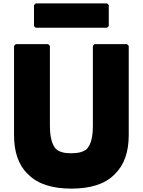

<svg xmlns="http://www.w3.org/2000/svg" viewBox="-20 -1093 845 1135"><path d="M529 -822V-350C529 -280 517 -238 493 -212C473 -195 443 -187 402 -187C362 -187 333 -193 311 -212C289 -236 275 -279 275 -350V-822L265 -832H73L63 -822V-294C63 -195 89 -120 141 -67L143 -66H144L149 -60C204 -5 289 22 402 22C515 22 600 -5 655 -60L662 -67C714 -119 741 -195 741 -294V-822L731 -832H539ZM181 -1063V-939L191 -929H613L623 -939V-1063L613 -1073H191Z"/></svg>

Font: Hussar Woodtype
Style: Ultra
Weight: 900
Foundry: Cannot Into Space Fonts
Version: Version 1.07